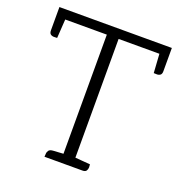

<svg xmlns="http://www.w3.org/2000/svg" viewBox="-123 -782 840 889"><g transform="rotate(20 297.0 -337.5)"><path d="M315 -46 402 -39Q403 -34 403 -24.5Q403 -15 398 -7.5Q393 0 379 0H192Q193 -5 193 -14Q193 -23 198.5 -31Q204 -39 220 -40L285 -44ZM65 -630 59 -537Q54 -537 44.5 -536.5Q35 -536 27.5 -541Q20 -546 20 -560V-675H574V-560Q574 -546 566.5 -541Q559 -536 549.5 -536.5Q540 -537 535 -537L529 -630ZM270 -27V-646H328V-29Z"/></g></svg>

Font: Karma Variable Light
Style: Regular
Weight: 300
Designer: Joana Correia
Foundry: Indian Type Foundry
Version: Version 3.000